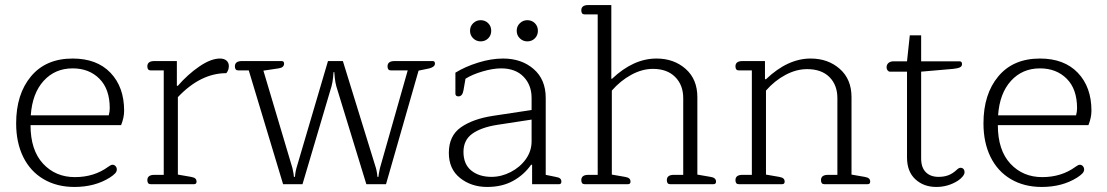

<svg xmlns="http://www.w3.org/2000/svg" viewBox="-20 -730 4387 761"><path d="M44 -241Q44 -357 103 -427.5Q162 -498 268 -498Q364 -498 418 -441.5Q472 -385 472 -291Q472 -264 460 -234H101Q101 -135 150.5 -81.5Q200 -28 277 -28Q353 -28 409 -69Q411 -70 416 -73.5Q421 -77 426 -77Q433 -77 438 -71.5Q443 -66 443 -58Q443 -50 436 -42.5Q429 -35 415 -26Q356 11 275 11Q205 11 152.5 -20Q100 -51 72 -108Q44 -165 44 -241ZM411 -273Q415 -287 415 -301Q415 -377 374 -418Q333 -459 268 -459Q198 -459 153 -409.5Q108 -360 102 -273Z M564 -16Q564 -37 592 -37H629V-451H577Q564 -451 564 -467Q564 -488 592 -488H681V-390H685Q724 -435 770 -466.5Q816 -498 852 -498Q868 -498 877.5 -490Q887 -482 887 -468Q887 -452 877 -440Q775 -440 685 -345V-38L737 -29Q749 -27 754 -22.5Q759 -18 759 -10Q759 0 749 0H577Q564 0 564 -16Z M966 -451H924Q911 -451 911 -467Q911 -488 939 -488H1096Q1106 -488 1106 -478Q1106 -462 1084 -459L1024 -450L1139 -64Q1142 -51 1143.5 -41.5Q1145 -32 1145 -29H1149Q1149 -32 1150.5 -42.5Q1152 -53 1155 -64L1280 -488H1339L1470 -64Q1473 -53 1474.5 -42.5Q1476 -32 1476 -29H1480Q1480 -32 1481.5 -41.5Q1483 -51 1486 -64L1596 -451H1529Q1516 -451 1516 -467Q1516 -488 1544 -488H1695Q1704 -488 1704 -478Q1704 -465 1682 -459L1639 -450L1510 0H1432L1313 -388Q1309 -403 1307 -421Q1305 -439 1305 -444H1302Q1302 -439 1300 -421Q1298 -403 1294 -388L1179 0H1102Z M1843 -608Q1843 -626 1855.5 -638Q1868 -650 1885 -650Q1903 -650 1915 -638Q1927 -626 1927 -608Q1927 -590 1915 -578Q1903 -566 1885 -566Q1868 -566 1855.5 -578Q1843 -590 1843 -608ZM2028 -608Q2028 -626 2040.5 -638Q2053 -650 2070 -650Q2088 -650 2100 -638Q2112 -626 2112 -608Q2112 -590 2100 -578Q2088 -566 2070 -566Q2053 -566 2040.5 -578Q2028 -590 2028 -608ZM1759 -124Q1759 -192 1807 -225.5Q1855 -259 1935 -271L2087 -294V-342Q2087 -393 2055 -426Q2023 -459 1966 -459Q1934 -459 1893 -447Q1852 -435 1825 -418L1817 -372Q1813 -348 1797 -348Q1785 -348 1785 -359V-442Q1824 -466 1875.5 -482Q1927 -498 1974 -498Q2047 -498 2095 -456.5Q2143 -415 2143 -342V-37L2182 -29Q2195 -27 2200 -22.5Q2205 -18 2205 -10Q2205 0 2196 0H2089V-77H2085Q2057 -37 2013.5 -13Q1970 11 1911 11Q1848 11 1803.5 -24.5Q1759 -60 1759 -124ZM2087 -170V-256L1950 -235Q1887 -225 1852 -200Q1817 -175 1817 -128Q1817 -79 1848 -54Q1879 -29 1928 -29Q1967 -29 2004 -48Q2041 -67 2064 -99Q2087 -131 2087 -170Z M2284 -16Q2284 -37 2312 -37H2349V-673H2297Q2284 -673 2284 -689Q2284 -710 2312 -710H2403V-419L2405 -417Q2490 -498 2582 -498Q2651 -498 2697.5 -457Q2744 -416 2744 -345V-38L2796 -29Q2818 -26 2818 -10Q2818 0 2808 0H2636Q2623 0 2623 -16Q2623 -37 2651 -37H2688V-341Q2688 -393 2656 -425Q2624 -457 2568 -457Q2525 -457 2482 -433.5Q2439 -410 2405 -371V-38L2457 -29Q2469 -27 2474 -22.5Q2479 -18 2479 -10Q2479 0 2469 0H2297Q2284 0 2284 -16Z M2895 -16Q2895 -37 2923 -37H2960V-451H2908Q2895 -451 2895 -467Q2895 -488 2923 -488H3012V-416H3016Q3102 -498 3193 -498Q3262 -498 3308.5 -457Q3355 -416 3355 -345V-38L3407 -29Q3419 -27 3424 -22.5Q3429 -18 3429 -10Q3429 0 3419 0H3247Q3234 0 3234 -16Q3234 -37 3262 -37H3299V-341Q3299 -393 3267.5 -424.5Q3236 -456 3179 -456Q3136 -456 3093 -433Q3050 -410 3016 -371V-38L3068 -29Q3080 -27 3085 -22.5Q3090 -18 3090 -10Q3090 0 3080 0H2908Q2895 0 2895 -16Z M3575 -106V-446H3507Q3502 -446 3498 -451Q3494 -456 3494 -463Q3494 -474 3501.5 -480.5Q3509 -487 3522 -487H3575L3586 -590H3631V-487H3783Q3793 -487 3793 -476Q3793 -467 3784.5 -463Q3776 -459 3758 -457L3631 -446V-102Q3631 -66 3649.5 -47.5Q3668 -29 3700 -29Q3722 -29 3739 -35.5Q3756 -42 3771 -56Q3780 -65 3787 -65Q3794 -65 3798.5 -60.5Q3803 -56 3803 -47Q3803 -40 3796 -31Q3789 -22 3777 -14Q3738 11 3691 11Q3641 11 3608 -19.5Q3575 -50 3575 -106Z M3878 -241Q3878 -357 3937 -427.5Q3996 -498 4102 -498Q4198 -498 4252 -441.5Q4306 -385 4306 -291Q4306 -264 4294 -234H3935Q3935 -135 3984.5 -81.5Q4034 -28 4111 -28Q4187 -28 4243 -69Q4245 -70 4250 -73.5Q4255 -77 4260 -77Q4267 -77 4272 -71.5Q4277 -66 4277 -58Q4277 -50 4270 -42.5Q4263 -35 4249 -26Q4190 11 4109 11Q4039 11 3986.5 -20Q3934 -51 3906 -108Q3878 -165 3878 -241ZM4245 -273Q4249 -287 4249 -301Q4249 -377 4208 -418Q4167 -459 4102 -459Q4032 -459 3987 -409.5Q3942 -360 3936 -273Z"/></svg>

Font: Maitree Light
Style: Regular
Weight: 300
Designer: CadsonDemak Team
Foundry: CadsonDemak
Version: Version 1.001